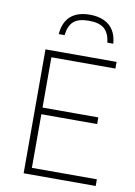

<svg xmlns="http://www.w3.org/2000/svg" viewBox="-89 -850 639 908"><g transform="rotate(10 231.0 -396.5)"><path d="M89.5 0V-595H431V-563H123.5V-32H435.5V0ZM116 -289.5V-321.5H391.5V-289.5ZM138.5 -677Q141.5 -714.5 156.8 -740.2Q172 -766 200 -779.5Q228 -793 268.5 -793Q309 -793 337.8 -779.2Q366.5 -765.5 382.2 -739.8Q398 -714 400.5 -677H372Q367 -721.5 343.2 -742.8Q319.5 -764 268.5 -764Q218 -764 194.8 -742.8Q171.5 -721.5 167 -677Z"/></g></svg>

Font: Encode Sans SC SemiCondensed Thin
Style: Regular
Weight: 250
Width: 4
Designer: Multiple Designers
Foundry: Impallari Type
Version: Version 3.002